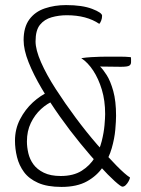

<svg xmlns="http://www.w3.org/2000/svg" viewBox="-20 -726 557 756"><path d="M462 9Q456 9 431.5 -13Q407 -35 371.5 -74Q336 -113 295.5 -162.5Q255 -212 216 -267Q177 -322 144.5 -377Q112 -432 92.5 -481Q73 -530 73 -568Q73 -619 95.5 -649.5Q118 -680 156.5 -693Q195 -706 240 -706Q304 -706 343 -691Q382 -676 382 -664Q382 -654 378.5 -645Q375 -636 371 -632Q346 -649 314 -657.5Q282 -666 243 -666Q212 -666 183.5 -658Q155 -650 137.5 -628.5Q120 -607 120 -563Q120 -530 141.5 -481Q163 -432 199.5 -375.5Q236 -319 278 -262.5Q320 -206 362.5 -157Q405 -108 439 -73.5Q473 -39 492 -27Q491 -21 486.5 -12.5Q482 -4 475.5 2.5Q469 9 462 9ZM222 10Q166 10 130 -6Q94 -22 74.5 -48.5Q55 -75 47 -107.5Q39 -140 39 -172Q39 -218 59 -256.5Q79 -295 109.5 -323Q140 -351 173 -365L194 -330Q166 -319 141.5 -296.5Q117 -274 101.5 -242Q86 -210 86 -169Q86 -147 91.5 -123Q97 -99 111.5 -79Q126 -59 152.5 -46Q179 -33 219 -33Q269 -33 301.5 -53.5Q334 -74 353 -105Q372 -136 380.5 -170Q389 -204 391.5 -233Q394 -262 394 -277Q394 -330 381 -373Q368 -416 347 -448Q326 -480 300 -497Q321 -500 339 -501Q357 -502 373 -502.5Q389 -503 403 -503Q428 -503 451 -503Q474 -503 495 -501Q496 -498 496 -493Q496 -488 496 -481Q496 -472 489 -467.5Q482 -463 456 -463L374 -464Q385 -454 400 -430.5Q415 -407 426 -367.5Q437 -328 437 -270Q437 -250 434 -215.5Q431 -181 420 -142.5Q409 -104 385.5 -69Q362 -34 322.5 -12Q283 10 222 10Z"/></svg>

Font: Yanone Kaffeesatz ExtraLight Light
Style: Regular
Weight: 300
Version: Version 2.003